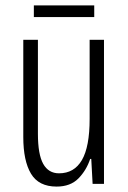

<svg xmlns="http://www.w3.org/2000/svg" viewBox="-20 -679 472 709"><path d="M364 -532V0H322L317 -92H313Q299 -50 269.5 -20Q240 10 189 10Q123 10 94.5 -37.5Q66 -85 66 -173V-532H120V-185Q120 -109 139.5 -74Q159 -39 198 -39Q254 -39 282.5 -88Q311 -137 311 -240V-532ZM328 -659V-616H105V-659Z"/></svg>

Font: Noto Sans Sinhala UI ExtraCondensed Light
Style: Regular
Weight: 300
Width: 2
Designer: Jelle Bosma - Monotype Design Team
Foundry: Monotype Imaging Inc.
Version: Version 2.006; ttfautohint (v1.8.4.7-5d5b)